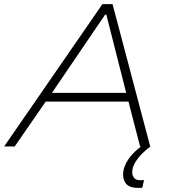

<svg xmlns="http://www.w3.org/2000/svg" viewBox="-29 -708 845 928"><path d="M-9 0 466 -688H515L697 0H648L592 -217H192L42 0ZM222 -259H581L485 -637H479ZM639 200Q612 200 596 192Q580 184 573 169Q566 154 566 135Q566 99 592 61Q618 23 667 -10L698 0Q681 12 660 32.5Q639 53 624.5 77Q610 101 610 125Q610 139 618.5 151Q627 163 649 163Q653 163 656.5 163Q660 163 667 162L659 199Q653 200 649 200Q645 200 639 200Z"/></svg>

Font: Saira Expanded ExtraLight
Style: Italic
Weight: 250
Width: 7
Italic angle: -12°
Designer: Hector Gatti with collaboration of the Omnibus-Type team
Foundry: Omnibus-Type
Version: Version 1.101